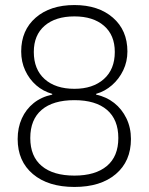

<svg xmlns="http://www.w3.org/2000/svg" viewBox="-20 -733 589 761"><path d="M275 8Q171 8 110.5 -43Q50 -94 50 -182Q50 -227 66.5 -263.5Q83 -300 113.5 -324.5Q144 -349 187 -358V-361Q151 -371 123.5 -395Q96 -419 80 -453.5Q64 -488 64 -529Q64 -613 121.5 -663Q179 -713 275 -713Q370 -713 427.5 -663Q485 -613 485 -529Q485 -489 468.5 -454.5Q452 -420 424 -395.5Q396 -371 361 -361V-358Q402 -349 432.5 -325Q463 -301 481 -264Q499 -227 499 -182Q499 -94 439 -43Q379 8 275 8ZM275 -37Q358 -37 403.5 -75Q449 -113 449 -186Q449 -259 404 -297.5Q359 -336 275 -336Q190 -336 145 -297.5Q100 -259 100 -186Q100 -113 145.5 -75Q191 -37 275 -37ZM275 -381Q348 -381 391.5 -419.5Q435 -458 435 -527Q435 -594 392 -631Q349 -668 275 -668Q200 -668 157 -631Q114 -594 114 -527Q114 -458 157 -419.5Q200 -381 275 -381Z"/></svg>

Font: Nunito Sans 7pt SemiCondensed ExtraLight
Style: Regular
Weight: 250
Width: 4
Designer: Vernon Adams
Foundry: Vernon Adams
Version: Version 3.101;gftools[0.9.27]